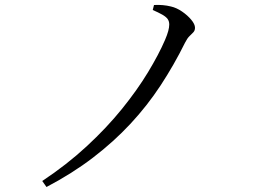

<svg xmlns="http://www.w3.org/2000/svg" viewBox="-20 -728 1040 768"><path d="M149 -4Q247 -69 327 -143Q407 -217 468 -292.5Q529 -368 572 -439Q615 -510 640 -568Q649 -589 653 -604Q657 -619 657 -630Q657 -643 650.5 -652Q644 -661 629 -669.5Q614 -678 591 -688L596 -708Q614 -709 631 -707.5Q648 -706 664 -702Q686 -697 708 -682Q730 -667 745 -649Q760 -631 760 -617Q760 -606 753.5 -599Q747 -592 738 -583.5Q729 -575 720 -557Q676 -468 622.5 -386.5Q569 -305 502 -233Q435 -161 352 -97.5Q269 -34 166 20Z"/></svg>

Font: Noto Serif SC
Style: Regular
Weight: 400
Designer: Ryoko NISHIZUKA 西塚涼子 (kana & ideographs); Frank Grießhammer (Latin, Greek & Cyrillic); Wenlong ZHANG 张文龙 (bopomofo); San
Foundry: Adobe
Version: Version 2.002-H1;hotconv 1.1.0;makeotfexe 2.6.0